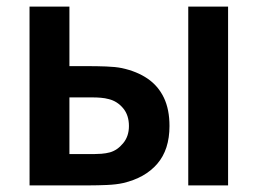

<svg xmlns="http://www.w3.org/2000/svg" viewBox="-20 -560 779 580"><path d="M69.3 0 69.2 -540H189.7V-360.2H249.8Q272.6 -360.2 300.8 -359.2Q328.9 -358.2 348 -354.3Q393.6 -344.5 425.8 -322.5Q457.9 -300.5 475 -265Q492 -229.5 492 -179.3Q492 -108 455.1 -65.2Q418.2 -22.4 351.7 -7Q331.9 -2.5 303 -1.2Q274.2 0 251.5 0ZM189.7 -94.5H262Q272.9 -94.5 286.4 -95.5Q299.9 -96.5 312.2 -99.8Q334.6 -106.2 352 -127.3Q369.5 -148.3 369.5 -179.3Q369.5 -212.1 351.9 -233.1Q334.2 -254.2 309 -260.5Q297.2 -263.7 284.8 -264.7Q272.5 -265.7 262 -265.7H189.7ZM548.7 0V-540H669V0Z"/></svg>

Font: Manrope ExtraLight
Style: Regular
Weight: 200
Designer: Mikhail Sharanda
Foundry: Mikhail Sharanda
Version: Version 4.505